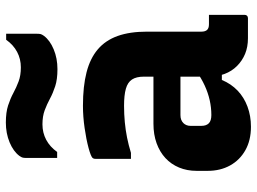

<svg xmlns="http://www.w3.org/2000/svg" viewBox="-128 -718 857 640"><g transform="rotate(-90 300.0 -398.5)"><path d="M514 -337Q514 -314 514 -291.5Q514 -269 514 -246Q514 -223 514 -200Q514 -177 514 -155Q514 -149 515.5 -144Q517 -139 520 -136Q523 -133 527.5 -131.5Q532 -130 539 -130Q542 -130 544.5 -130Q547 -130 550 -130H570Q570 -100 570 -70.5Q570 -41 570 -11Q570 -6 567 -3Q564 0 559 0Q554 0 531.5 0Q509 0 492 0Q463 0 440 -9.5Q417 -19 399.5 -36.5Q382 -54 373 -78Q364 -102 364 -131Q364 -161 364 -191Q364 -221 364 -251Q364 -268 364 -283.5Q364 -299 364 -315Q364 -331 364 -347Q364 -372 354.5 -386.5Q345 -401 323.5 -407Q302 -413 267 -413Q239 -413 212.5 -410.5Q186 -408 161 -403Q136 -398 110 -390H90Q90 -419 90 -449.5Q90 -480 90 -508Q90 -512 91 -514.5Q92 -517 93 -518Q99 -524 127 -531.5Q155 -539 193 -544.5Q231 -550 267 -550Q332 -550 378.5 -538Q425 -526 455 -500.5Q485 -475 499.5 -434.5Q514 -394 514 -337ZM200 -155Q200 -139 208.5 -130.5Q217 -122 236 -122Q261 -122 285.5 -127.5Q310 -133 334 -144Q358 -155 382 -172V-87H353Q340 -56 317.5 -34.5Q295 -13 264 -1.5Q233 10 197 10Q152 10 119 -8.5Q86 -27 68 -59.5Q50 -92 50 -134V-171Q50 -203 61 -229.5Q72 -256 92.5 -275Q113 -294 142 -304.5Q171 -315 207 -315Q242 -315 275.5 -315Q309 -315 339 -315Q369 -315 395 -315Q404 -315 408.5 -297.5Q413 -280 414 -259Q415 -238 415 -225Q385 -225 355.5 -225Q326 -225 296 -225Q266 -225 236 -225Q227 -225 220.5 -222.5Q214 -220 209 -215Q205 -211 202.5 -205Q200 -199 200 -192ZM395 -757Q423 -757 446.5 -769.5Q470 -782 487 -806H507Q507 -788 507 -770Q507 -752 507 -735.5Q507 -719 507 -704Q507 -696 506 -691.5Q505 -687 500 -680Q485 -660 455 -647.5Q425 -635 389 -635Q355 -635 332 -642.5Q309 -650 290.5 -660Q272 -670 252 -677.5Q232 -685 205 -685Q177 -685 153.5 -672.5Q130 -660 113 -636H93Q93 -655 93 -672.5Q93 -690 93 -707Q93 -724 93 -738Q93 -746 94 -750.5Q95 -755 100 -762Q115 -782 145 -794.5Q175 -807 211 -807Q245 -807 268 -799.5Q291 -792 309.5 -782Q328 -772 348 -764.5Q368 -757 395 -757Z"/></g></svg>

Font: Recursive Monospace ExtraBold
Style: Regular
Weight: 800
Version: Version 1.047